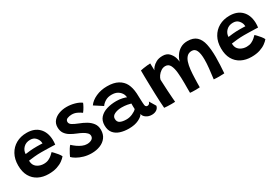

<svg xmlns="http://www.w3.org/2000/svg" viewBox="38 -1354 3147 2187"><g transform="rotate(-30 1612.0 -260.5)"><path d="M522.5 -97Q505.5 -75.5 474.5 -53Q443.5 -30.5 397 -15.2Q350.5 0 287.5 0Q212 0 154.5 -29.5Q97 -59 64.5 -116.2Q32 -173.5 32 -258Q32 -341.5 66 -403.2Q100 -465 160.5 -499Q221 -533 300.5 -533Q401 -533 458.5 -475.2Q516 -417.5 520 -317Q521 -284 516.5 -253Q509.5 -253.5 486.2 -254.2Q463 -255 433.5 -255.8Q404 -256.5 377 -257Q350 -257.5 334.5 -257.5Q289 -257.5 244 -253.2Q199 -249 167 -244Q167 -223.5 172.5 -204.5Q183.5 -168.5 218.5 -148.2Q253.5 -128 296.5 -128Q333.5 -128 360.5 -140.8Q387.5 -153.5 406.5 -170.5Q425.5 -187.5 438.5 -200.5Q442.5 -197 459.8 -179.2Q477 -161.5 495.5 -138.8Q514 -116 522.5 -97ZM171 -328.5Q198 -332.5 236.2 -336.2Q274.5 -340 324.5 -340Q350.5 -340 370.2 -339.2Q390 -338.5 398.5 -338Q398.5 -350.5 395 -365Q387.5 -394 363 -419Q338.5 -444 295 -444Q241 -444 207 -410.5Q173 -377 171 -328.5Z M830.5 40Q775.5 40 728 26.2Q680.5 12.5 645.2 -7.8Q610 -28 592.5 -47Q597 -58.5 609.5 -82.8Q622 -107 637.2 -131Q652.5 -155 663.5 -166Q686.5 -144 715.5 -123.5Q744.5 -103 775.2 -90Q806 -77 835 -77Q871.5 -77 896.5 -92Q921.5 -107 921.5 -136Q921.5 -158 903.5 -176.5Q885.5 -195 856.8 -210.5Q828 -226 796 -238.5Q753 -255.5 717 -277Q681 -298.5 659.2 -330.5Q637.5 -362.5 637.5 -411Q637.5 -460 666.2 -493.5Q695 -527 741.8 -544Q788.5 -561 842 -561Q895.5 -561 947 -546.5Q998.5 -532 1030 -508Q1025.5 -494 1008.8 -463.2Q992 -432.5 972.5 -408.5Q951 -425.5 918.5 -441Q886 -456.5 850 -456.5Q819.5 -456.5 792.8 -446Q766 -435.5 766 -407.5Q766 -381.5 794.8 -363.8Q823.5 -346 871 -327.5Q915.5 -311 957.2 -286.8Q999 -262.5 1025.8 -226.8Q1052.5 -191 1052.5 -140.5Q1052.5 -80 1022.2 -40Q992 0 941.5 20Q891 40 830.5 40Z M1337 9Q1275 9 1224 -7.5Q1173 -24 1142.8 -61.5Q1112.5 -99 1112.5 -161.5Q1112.5 -223.5 1147.2 -261.8Q1182 -300 1239.5 -317.8Q1297 -335.5 1365.5 -335.5Q1407.5 -335.5 1445 -326.8Q1482.5 -318 1494.5 -311Q1493.5 -325.5 1488.8 -340.8Q1484 -356 1475.5 -367.5Q1459.5 -392 1430.2 -408.5Q1401 -425 1354.5 -425Q1307 -425 1272 -403.8Q1237 -382.5 1219.5 -355.5L1111 -425.5Q1144 -473.5 1210.8 -503.8Q1277.5 -534 1358.5 -534Q1445.5 -534 1500.2 -504Q1555 -474 1581.5 -422Q1594 -396.5 1601.8 -366Q1609.5 -335.5 1612.5 -294Q1614 -255.5 1615 -224.5Q1616 -193.5 1617.5 -168Q1618.5 -131.5 1626.2 -120.8Q1634 -110 1647.5 -110Q1662 -110 1672.2 -119.5Q1682.5 -129 1685.5 -145.5L1736 -61.5Q1731.5 -32 1705.5 -14.2Q1679.5 3.5 1642 3.5Q1599 3.5 1567.5 -18.5Q1536 -40.5 1532.5 -70.5Q1519 -42.5 1467 -16.8Q1415 9 1337 9ZM1365 -95.5Q1405 -95.5 1444.2 -112.8Q1483.5 -130 1503 -151.5Q1502 -172 1501.8 -191.2Q1501.5 -210.5 1502 -225Q1490 -229.5 1455.8 -235.8Q1421.5 -242 1382 -242Q1329.5 -242 1290.2 -223.5Q1251 -205 1251 -168.5Q1251 -126.5 1282.2 -111Q1313.5 -95.5 1365 -95.5Z M1801 4Q1798 -29.5 1795.2 -79.8Q1792.5 -130 1790.8 -188.2Q1789 -246.5 1787.5 -304.8Q1786 -363 1785.2 -413Q1784.5 -463 1784.5 -496.5Q1798.5 -500.5 1824.2 -504.2Q1850 -508 1875.8 -510.8Q1901.5 -513.5 1916 -513.5Q1916.5 -502.5 1917 -483.5Q1917.5 -464.5 1918 -446.5Q1918.5 -428.5 1918.5 -421.5Q1923 -435 1941.8 -457.8Q1960.5 -480.5 1994.5 -499.2Q2028.5 -518 2079 -518Q2132.5 -518 2162.2 -487.8Q2192 -457.5 2205.5 -418.5Q2210 -404.5 2212.5 -390.2Q2215 -376 2216.5 -362.5Q2227 -402.5 2252 -439.2Q2277 -476 2316.2 -499.2Q2355.5 -522.5 2408.5 -522.5Q2486 -522.5 2527.5 -484Q2569 -445.5 2584.5 -373.8Q2600 -302 2600 -202Q2600 -152.5 2597 -97Q2594 -41.5 2590.5 6.5Q2556 9 2523 9Q2505.5 9 2487.8 8.2Q2470 7.5 2452 6Q2462 -68 2468.2 -130.8Q2474.5 -193.5 2474.5 -242Q2474.5 -319.5 2456.2 -360.2Q2438 -401 2396 -401Q2357.5 -401 2333.8 -378Q2310 -355 2297 -314.8Q2284 -274.5 2278.5 -222.5Q2273 -170.5 2271.5 -112.5Q2270.5 -85 2269.8 -55.2Q2269 -25.5 2269 4.5Q2260 5 2243.8 5.8Q2227.5 6.5 2210 6.5Q2189.5 6.5 2170 5.8Q2150.5 5 2141.5 3.5Q2141 -30 2141.2 -60.5Q2141.5 -91 2141.5 -122.5Q2141.5 -199 2135.5 -262.2Q2129.5 -325.5 2109.8 -363.5Q2090 -401.5 2048 -401.5Q2017.5 -401.5 1991.2 -383.8Q1965 -366 1947.2 -341Q1929.5 -316 1925 -293.5Q1928 -214 1932 -149.2Q1936 -84.5 1939.2 -43.2Q1942.5 -2 1943.5 7Q1938.5 7 1922.8 7.8Q1907 8.5 1895.5 8.5Q1868 8.5 1841 7.2Q1814 6 1801 4Z M3190.5 -97Q3173.5 -75.5 3142.5 -53Q3111.5 -30.5 3065 -15.2Q3018.5 0 2955.5 0Q2880 0 2822.5 -29.5Q2765 -59 2732.5 -116.2Q2700 -173.5 2700 -258Q2700 -341.5 2734 -403.2Q2768 -465 2828.5 -499Q2889 -533 2968.5 -533Q3069 -533 3126.5 -475.2Q3184 -417.5 3188 -317Q3189 -284 3184.5 -253Q3177.5 -253.5 3154.2 -254.2Q3131 -255 3101.5 -255.8Q3072 -256.5 3045 -257Q3018 -257.5 3002.5 -257.5Q2957 -257.5 2912 -253.2Q2867 -249 2835 -244Q2835 -223.5 2840.5 -204.5Q2851.5 -168.5 2886.5 -148.2Q2921.5 -128 2964.5 -128Q3001.5 -128 3028.5 -140.8Q3055.5 -153.5 3074.5 -170.5Q3093.5 -187.5 3106.5 -200.5Q3110.5 -197 3127.8 -179.2Q3145 -161.5 3163.5 -138.8Q3182 -116 3190.5 -97ZM2839 -328.5Q2866 -332.5 2904.2 -336.2Q2942.5 -340 2992.5 -340Q3018.5 -340 3038.2 -339.2Q3058 -338.5 3066.5 -338Q3066.5 -350.5 3063 -365Q3055.5 -394 3031 -419Q3006.5 -444 2963 -444Q2909 -444 2875 -410.5Q2841 -377 2839 -328.5Z"/></g></svg>

Font: Grandstander SemiBold
Style: Regular
Weight: 600
Designer: Tyler Finck
Foundry: Etcetera Type Co
Version: Version 1.200; ttfautohint (v1.8.3)